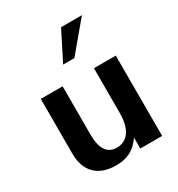

<svg xmlns="http://www.w3.org/2000/svg" viewBox="-187 -901 959 1035"><g transform="rotate(-30 293.0 -383.0)"><path d="M527 -500H391V-221C391 -124 353 -67 285 -67C226 -67 196 -111 196 -199V-500H60V-159C60 -49 122 14 234 14C305 14 351 -11 391 -68V0H527ZM478 -780H348L257 -600H327Z"/></g></svg>

Font: Perun
Style: Bold
Weight: 700
Foundry: Copyright (c) Stefan Peev, Context Ltd, 2016
Version: Version 1.089